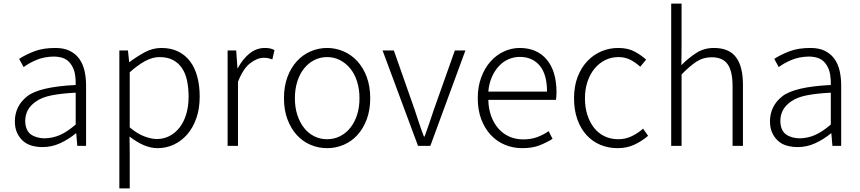

<svg xmlns="http://www.w3.org/2000/svg" viewBox="-20 -815 4807 1073"><path d="M218 7Q186 7 157.5 -1Q129 -9 108 -28Q87 -47 75 -74Q63 -101 63 -138Q64 -223 131.5 -276.5Q199 -330 403 -340Q404 -368 399.5 -397.5Q395 -427 379.5 -451.5Q364 -476 341 -487Q318 -498 281 -499Q226 -498 183.5 -480Q141 -462 112 -440L87 -486Q102 -496 123.5 -507Q145 -518 171 -528Q197 -538 226.5 -542.5Q256 -547 289 -547Q337 -547 369.5 -531Q402 -515 422.5 -487Q443 -459 452 -420.5Q461 -382 461 -338V0H412L406 -70H404Q363 -36 316 -14.5Q269 7 218 7ZM230 -42Q275 -43 315 -60.5Q355 -78 403 -119V-297Q324 -293 270 -282.5Q216 -272 182.5 -249Q149 -226 135 -198.5Q121 -171 121 -140Q121 -113 129.5 -93.5Q138 -74 153 -63.5Q168 -53 188 -47.5Q208 -42 230 -42Z M647 -533H695L702 -468H704Q743 -498 788 -522.5Q833 -547 882 -547Q935 -547 975 -527.5Q1015 -508 1042 -472.5Q1069 -437 1082.5 -386.5Q1096 -336 1096 -275Q1096 -207 1077 -153.5Q1058 -100 1025.5 -63Q993 -26 950.5 -6.5Q908 13 861 13Q823 13 784 -3.5Q745 -20 704 -52L705 46V238H647ZM856 -38Q895 -38 927.5 -55Q960 -72 984 -103Q1008 -134 1021 -177.5Q1034 -221 1034 -275Q1034 -323 1025.5 -363.5Q1017 -404 997.5 -433.5Q978 -463 947 -479.5Q916 -496 871 -496Q833 -496 792.5 -474.5Q752 -453 705 -411V-103Q748 -67 787.5 -52.5Q827 -38 856 -38Z M1252 -533H1300L1307 -434H1309Q1336 -485 1374.5 -516Q1413 -547 1460 -547Q1476 -547 1488.5 -544.5Q1501 -542 1514 -535L1502 -483Q1488 -488 1478.5 -490Q1469 -492 1453 -492Q1418 -492 1378.5 -462Q1339 -432 1310 -358V0H1252Z M1808 13Q1760 13 1716 -5.5Q1672 -24 1639 -60Q1606 -96 1586.5 -148Q1567 -200 1567 -266Q1567 -333 1586.5 -385Q1606 -437 1639 -473Q1672 -509 1716 -528Q1760 -547 1808 -547Q1856 -547 1900 -528Q1944 -509 1977 -473Q2010 -437 2029.5 -385Q2049 -333 2049 -266Q2049 -200 2029.5 -148Q2010 -96 1977 -60Q1944 -24 1900 -5.5Q1856 13 1808 13ZM1808 -37Q1847 -37 1880 -53.5Q1913 -70 1937.5 -100.5Q1962 -131 1975.5 -173Q1989 -215 1989 -266Q1989 -317 1975.5 -359.5Q1962 -402 1937.5 -432Q1913 -462 1880 -479Q1847 -496 1808 -496Q1769 -496 1736 -479Q1703 -462 1679 -432Q1655 -402 1641.5 -359.5Q1628 -317 1628 -266Q1628 -215 1641.5 -173Q1655 -131 1679 -100.5Q1703 -70 1736 -53.5Q1769 -37 1808 -37Z M2118 -533H2181L2296 -206Q2309 -167 2322 -127.5Q2335 -88 2349 -52H2353Q2366 -88 2379.5 -127.5Q2393 -167 2406 -206L2522 -533H2581L2385 0H2316Z M2898 13Q2847 13 2801.5 -6Q2756 -25 2722.5 -61Q2689 -97 2669.5 -148.5Q2650 -200 2650 -266Q2650 -331 2669.5 -383Q2689 -435 2721.5 -471.5Q2754 -508 2796.5 -527.5Q2839 -547 2884 -547Q2981 -547 3035.5 -482Q3090 -417 3090 -299Q3090 -276 3087 -257H2709Q2710 -208 2724.5 -167.5Q2739 -127 2764.5 -97.5Q2790 -68 2825.5 -52Q2861 -36 2904 -36Q2947 -36 2981.5 -48.5Q3016 -61 3046 -82L3068 -39Q3036 -19 2996 -3Q2956 13 2898 13ZM3037 -303Q3037 -400 2996 -448.5Q2955 -497 2885 -497Q2852 -497 2822 -484Q2792 -471 2768.5 -446Q2745 -421 2729 -385Q2713 -349 2709 -303Z M3432 13Q3380 13 3335.5 -5.5Q3291 -24 3258 -60Q3225 -96 3206.5 -148Q3188 -200 3188 -266Q3188 -333 3208 -385Q3228 -437 3262 -473Q3296 -509 3340.5 -528Q3385 -547 3435 -547Q3489 -547 3526 -527Q3563 -507 3591 -482L3558 -442Q3533 -465 3503.5 -480.5Q3474 -496 3436 -496Q3396 -496 3362 -479Q3328 -462 3303 -432Q3278 -402 3263.5 -359.5Q3249 -317 3249 -266Q3249 -215 3262.5 -173Q3276 -131 3300 -100.5Q3324 -70 3358.5 -53.5Q3393 -37 3435 -37Q3477 -37 3512 -54.5Q3547 -72 3574 -96L3602 -56Q3567 -26 3525 -6.5Q3483 13 3432 13Z M3731 -795H3789V-567L3788 -451Q3829 -492 3872 -519.5Q3915 -547 3970 -547Q4054 -547 4093 -495.5Q4132 -444 4132 -341V0H4074V-333Q4074 -417 4046.5 -456Q4019 -495 3957 -495Q3910 -495 3873 -471Q3836 -447 3789 -399V0H3731Z M4438 7Q4406 7 4377.5 -1Q4349 -9 4328 -28Q4307 -47 4295 -74Q4283 -101 4283 -138Q4284 -223 4351.5 -276.5Q4419 -330 4623 -340Q4624 -368 4619.5 -397.5Q4615 -427 4599.5 -451.5Q4584 -476 4561 -487Q4538 -498 4501 -499Q4446 -498 4403.5 -480Q4361 -462 4332 -440L4307 -486Q4322 -496 4343.5 -507Q4365 -518 4391 -528Q4417 -538 4446.5 -542.5Q4476 -547 4509 -547Q4557 -547 4589.5 -531Q4622 -515 4642.5 -487Q4663 -459 4672 -420.5Q4681 -382 4681 -338V0H4632L4626 -70H4624Q4583 -36 4536 -14.5Q4489 7 4438 7ZM4450 -42Q4495 -43 4535 -60.5Q4575 -78 4623 -119V-297Q4544 -293 4490 -282.5Q4436 -272 4402.5 -249Q4369 -226 4355 -198.5Q4341 -171 4341 -140Q4341 -113 4349.5 -93.5Q4358 -74 4373 -63.5Q4388 -53 4408 -47.5Q4428 -42 4450 -42Z"/></svg>

Font: SpoqaHanSansJP-Light
Style: Regular
Weight: 300
Designer: [Source Han Sans]
Ryoko NISHIZUKA  (kana & ideographs); Paul D. Hunt (Latin, Greek & Cyrillic); Wenlong ZHANG  (bopomofo
Foundry: Spoqa (http://bi.spoqa.com)
Version: Version 1.002.20150607